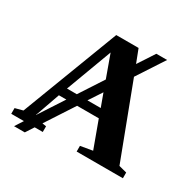

<svg xmlns="http://www.w3.org/2000/svg" viewBox="-162 -840 1046 1050"><g transform="rotate(30 361.0 -315.0)"><path d="M490 -511 665 -49 715 -36V0H423V-36L499 -49L437 -218H300L184 -40L209 -36V0H158L125 51H57L90 0H10V-36L59 -49L292 -660H433L465 -577L533 -681H601ZM205 -272H267L364 -421L313 -562ZM388 -354 334 -272H418ZM185 -218 134 -73 130 -64 131 -62 133 -66 232 -218Z"/></g></svg>

Font: Libra Serif Modern
Style: Bold
Weight: 700
Designer: Stefan Peev, Context Ltd
Foundry: Ascender Corporation
Version: Version 1.000